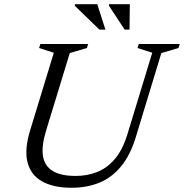

<svg xmlns="http://www.w3.org/2000/svg" viewBox="-20 -878 870 908"><path d="M197 -257Q176 -187.5 183.2 -140.5Q190.5 -93.5 228.8 -69.8Q267 -46 338 -46Q391.5 -46 438.5 -64.2Q485.5 -82.5 522.8 -125.8Q560 -169 583 -244.5L700 -628.5L630.5 -651L636.5 -670H830L824 -651L743 -627L623 -232Q597 -145.5 553.2 -92Q509.5 -38.5 450.2 -14.2Q391 10 318.5 10Q234 10 180.2 -19.5Q126.5 -49 110.5 -109.2Q94.5 -169.5 122.5 -261.5L234.5 -628.5L165 -651L171 -670H397L391 -651L310 -627ZM478.5 -738H450L334 -850.5V-858H440ZM592.5 -738H569.5L495.5 -850.5V-858H594Z"/></svg>

Font: Newsreader 16pt
Style: Italic
Weight: 400
Italic angle: -17°
Designer: Hugues Gentile
Foundry: Production Type
Version: Version 1.003